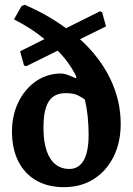

<svg xmlns="http://www.w3.org/2000/svg" viewBox="-20 -761 548 793"><path d="M243.9 12Q178.1 12 130 -15.5Q81.8 -43 55.6 -94.8Q29.5 -146.5 29.5 -218.6Q29.5 -284.4 55.7 -338.6Q81.9 -392.8 128.1 -425.1Q174.3 -457.5 234.4 -457.5Q246.4 -456.6 258.6 -452.1Q270.9 -447.7 280.6 -443.2Q290.4 -438.7 293.1 -437.8L296 -443Q281.7 -472.6 262.3 -500Q242.8 -527.5 218.1 -551.7L88.7 -487.7L79.3 -490.3L63.1 -549.1L163.5 -599.5Q137.2 -621.8 105.6 -642.2Q74 -662.6 37.7 -681L68.9 -735.6L81.6 -741.5Q177.3 -700.2 252.6 -644.4L393.3 -714.6L401.8 -710L417.9 -652.1L310.5 -599Q391.8 -525.5 435.2 -436Q478.5 -346.6 478.5 -249.2Q478.5 -172.4 448.8 -113.2Q419.1 -54.1 366.6 -21Q314.1 12 243.9 12ZM266.5 -63.2Q305.4 -63.2 325.7 -98.7Q346 -134.3 346 -204.2Q346 -283.9 330.7 -349.4Q321 -357.7 301.8 -367.1Q282.6 -376.4 251.4 -376.4Q220.5 -376.4 200.1 -362.1Q179.7 -347.8 169.6 -316.5Q159.5 -285.2 159.5 -232.7Q159.5 -177.5 172.2 -139.4Q184.9 -101.4 208.9 -82.3Q233 -63.2 266.5 -63.2Z"/></svg>

Font: Alegreya
Style: Regular
Weight: 400
Designer: Juan Pablo del Peral
Foundry: Huerta Tipografica
Version: Version 2.009